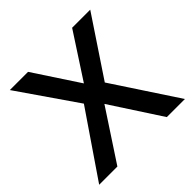

<svg xmlns="http://www.w3.org/2000/svg" viewBox="-174 -851 1015 1015"><g transform="rotate(-45 333.5 -344.0)"><path d="M335 -282.7 149.4 0H13.2L259.3 -360.4L33.2 -688H169.4L335 -436L499 -688H634.3L416.5 -361.3L654.3 0H519Z"/></g></svg>

Font: Arimo SemiBold
Style: Regular
Weight: 600
Designer: Steve Matteson
Foundry: Monotype Imaging Inc.
Version: Version 1.33